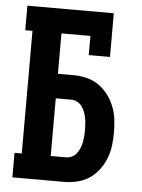

<svg xmlns="http://www.w3.org/2000/svg" viewBox="-53 -777 605 819"><g transform="rotate(5 250.0 -367.5)"><path d="M31 0V-105H62V-630H31V-735H401V-548H310V-630H186V-457H252Q280 -457 308 -450.5Q336 -444 359.5 -428Q383 -412 400.5 -389Q418 -366 428.5 -339.5Q439 -313 442.5 -285Q446 -257 446 -228Q446 -200 442.5 -171.5Q439 -143 428.5 -116.5Q418 -90 400.5 -67Q383 -44 359.5 -28.5Q336 -13 308 -6.5Q280 0 252 0ZM252 -105Q265 -105 277 -111Q289 -117 297 -127.5Q305 -138 310 -150.5Q315 -163 317.5 -176Q320 -189 321 -202Q322 -215 322 -228Q322 -242 321 -255Q320 -268 317.5 -281Q315 -294 310 -306.5Q305 -319 297 -329.5Q289 -340 277 -346Q265 -352 252 -352H186V-105Z"/></g></svg>

Font: Iosevka Slab Extrabold
Style: Regular
Weight: 800
Monospace: yes
Designer: Belleve Invis
Foundry: Belleve Invis
Version: Version 11.1.1; ttfautohint (v1.8.3)